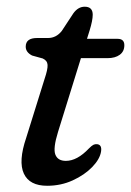

<svg xmlns="http://www.w3.org/2000/svg" viewBox="-20 -558 400 586"><path d="M110.5 -379.5 78 -388.5Q58.5 -398.5 58.5 -415.5Q58.5 -442 93 -442H126.5Q151.5 -442 168.5 -463.5L204 -517.5Q218.5 -537.5 238.5 -537.5Q263 -537.5 263 -513Q263 -496 253.5 -465L245.5 -439.5H339Q359.5 -439.5 359.5 -420Q359.5 -401 345.5 -390.8Q331.5 -380.5 308 -380.5H227L157 -155Q141.5 -105 149 -86Q156.5 -67 181 -67Q215.5 -67 251.5 -105Q260 -113.5 265 -116Q270 -118.5 276 -118Q291.5 -116.5 288.5 -96Q285 -72.5 261.5 -48.2Q238 -24 202 -7.5Q166 9 124 9Q70 9 52.8 -28.2Q35.5 -65.5 60 -137.5L116 -317Q126 -346.5 125.2 -359.8Q124.5 -373 110.5 -379.5Z"/></svg>

Font: Fraunces 72pt SuperSoft
Style: Italic
Weight: 400
Italic angle: -16°
Version: Version 1.000;[b76b70a41]